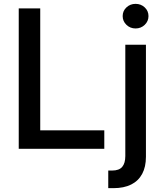

<svg xmlns="http://www.w3.org/2000/svg" viewBox="-20 -771 845 995"><path d="M77.1 0V-727.5H188.5V-95.7H520.5V0ZM629.4 -539.1H736.3V41.5Q736.3 93.8 716.8 130.1Q697.3 166.5 659.7 185.3Q622.1 204.1 567.4 204.1H541V112.8H561Q597.2 112.8 613.3 93.8Q629.4 74.7 629.4 37.6ZM682.6 -623.5Q654.8 -623.5 635.3 -642.3Q615.7 -661.1 615.7 -687.5Q615.7 -714.4 635.3 -732.7Q654.8 -751 682.6 -751Q710.4 -751 730 -732.7Q749.5 -714.4 749.5 -687.5Q749.5 -661.1 730 -642.3Q710.4 -623.5 682.6 -623.5Z"/></svg>

Font: Inter 18pt Medium
Style: Regular
Weight: 500
Designer: Rasmus Andersson
Foundry: rsms
Version: Version 4.001;git-66647c0bb